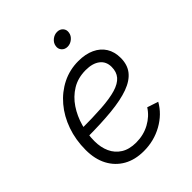

<svg xmlns="http://www.w3.org/2000/svg" viewBox="-210 -859 988 988"><g transform="rotate(-45 283.5 -365.0)"><path d="M257.8 10.3Q193.8 10.3 147.5 -16.1Q101.1 -42.5 75.4 -90.8Q49.8 -139.2 49.8 -205.6Q49.8 -279.3 72.3 -343Q94.7 -406.7 135.3 -454.6Q175.8 -502.4 229.7 -529.3Q283.7 -556.2 346.7 -556.2Q397.9 -556.2 435.3 -538.8Q472.7 -521.5 492.7 -489.5Q512.7 -457.5 512.7 -413.1Q512.7 -363.8 487.1 -331.3Q461.4 -298.8 409.9 -280Q358.4 -261.2 280 -253.4Q201.7 -245.6 97.2 -245.6L105 -297.4Q194.8 -297.4 259.5 -301.8Q324.2 -306.2 365.7 -318.6Q407.2 -331.1 427 -354Q446.8 -377 446.8 -413.6Q446.8 -453.1 418.5 -474.9Q390.1 -496.6 340.8 -496.6Q284.2 -496.6 241.7 -470.7Q199.2 -444.8 170.9 -402.3Q142.6 -359.9 128.2 -308.3Q113.8 -256.8 113.8 -205.6Q113.8 -160.6 129.9 -125.2Q146 -89.8 178.7 -69.3Q211.4 -48.8 261.2 -48.8Q314.9 -48.8 359.4 -73Q403.8 -97.2 429.2 -137.2L489.3 -117.2Q456.5 -59.1 394.3 -24.4Q332 10.3 257.8 10.3ZM359.9 -647Q339.8 -647 327.9 -660.6Q315.9 -674.3 319.3 -693.4Q322.3 -712.9 338.9 -726.3Q355.5 -739.7 375.5 -739.7Q395.5 -739.7 407.5 -726.3Q419.4 -712.9 416 -693.4Q413.1 -674.3 396.5 -660.6Q379.9 -647 359.9 -647Z"/></g></svg>

Font: Inter Light
Style: Italic
Weight: 300
Italic angle: -9.3988°
Designer: Rasmus Andersson
Foundry: rsms
Version: Version 4.001;git-66647c0bb